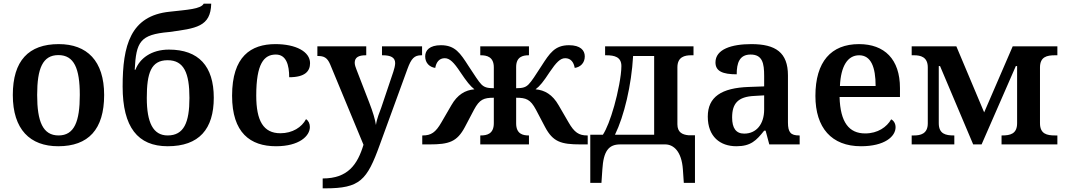

<svg xmlns="http://www.w3.org/2000/svg" viewBox="-20 -789 5816 1049"><path d="M298 10C463 10 549 -82 549 -270C549 -457 455 -548 301 -548C136 -548 50 -457 50 -270C50 -82 144 10 298 10ZM300 -49C214 -49 183 -125 183 -270C183 -415 213 -488 299 -488C385 -488 416 -415 416 -270C416 -125 386 -49 300 -49Z M896 10C1068 10 1148 -84 1148 -255C1148 -428 1065 -518 903 -518C806 -518 743 -469 720 -408H716C724 -561 745 -600 903 -614C1052 -634 1131 -643 1134 -769H1093C1077 -739 1003 -736 907 -725C692 -703 650 -540 650 -316C650 -94 733 10 896 10ZM896 -49C816 -49 782 -120 782 -254C782 -390 805 -460 896 -460C985 -460 1015 -390 1015 -254C1015 -120 985 -49 896 -49Z M1488 10C1615 10 1673 -46 1673 -95C1673 -113 1666 -129 1652 -138C1629 -94 1578 -61 1512 -61C1419 -61 1380 -129 1380 -267C1380 -441 1422 -491 1487 -491C1544 -491 1560 -434 1560 -367C1647 -367 1674 -400 1674 -444C1674 -507 1596 -548 1485 -548C1351 -548 1248 -481 1248 -266C1248 -64 1347 10 1488 10Z M1743 240H1757C1947 240 1985 196 2055 2L2206 -412C2227 -470 2244 -487 2282 -487H2286V-536H2067V-487H2071C2115 -487 2139 -475 2139 -444C2139 -432 2134 -411 2129 -397L2063 -201C2055 -180 2038 -138 2034 -106C2030 -135 2017 -178 1998 -227L1928 -408C1923 -420 1918 -435 1918 -446C1918 -476 1940 -487 1978 -487H1981V-536H1714V-483H1717C1749 -483 1768 -475 1784 -437L1966 2C1933 110 1881 186 1743 186Z M2287 0H2326C2433 0 2477 -14 2520 -95L2570 -190C2600 -246 2623 -255 2678 -255V-116C2678 -57 2640 -49 2607 -49H2604V0H2870V-49H2868C2837 -49 2800 -57 2800 -115V-255C2855 -255 2878 -246 2908 -190L2958 -95C3001 -14 3045 0 3152 0H3191V-49H3188C3143 -49 3118 -65 3086 -121L3032 -214C2999 -272 2956 -297 2906 -301C2930 -319 2949 -343 2983 -395C3019 -448 3041 -471 3068 -471C3099 -471 3115 -448 3120 -418C3150 -422 3175 -444 3175 -481C3175 -514 3151 -542 3089 -542C3011 -542 2983 -498 2938 -428C2905 -377 2884 -344 2868 -328C2853 -313 2838 -307 2800 -307V-423C2800 -479 2837 -487 2868 -487H2870V-536H2604V-487H2607C2639 -487 2678 -479 2678 -421V-307C2641 -307 2625 -313 2610 -328C2594 -344 2574 -377 2540 -428C2495 -498 2467 -542 2389 -542C2327 -542 2303 -514 2303 -481C2303 -444 2328 -422 2358 -418C2363 -448 2379 -471 2410 -471C2437 -471 2460 -448 2495 -395C2530 -343 2549 -319 2572 -301C2522 -297 2479 -272 2446 -214L2392 -121C2360 -65 2335 -49 2290 -49H2287Z M3205 210H3266L3271 137C3277 37 3305 0 3368 0H3616C3659 1 3704 36 3711 137L3716 210H3777V-50H3742C3709 -53 3681 -65 3681 -110V-421C3681 -479 3722 -487 3756 -487H3769V-536H3286V-487H3293C3337 -487 3375 -478 3375 -428C3375 -375 3355 -278 3336 -211C3315 -137 3294 -84 3274 -53H3205ZM3340 -53C3390 -155 3430 -323 3439 -483H3554V-53Z M4003 10C4082 10 4112 -21 4155 -75H4163L4183 0H4349V-49H4346C4301 -49 4285 -65 4285 -120V-377C4285 -502 4218 -548 4085 -548C3977 -548 3889 -520 3889 -448C3889 -400 3928 -383 4005 -383C4005 -445 4020 -491 4081 -491C4146 -491 4155 -443 4155 -374V-317L4072 -314C3921 -309 3847 -259 3847 -152C3847 -42 3915 10 4003 10ZM4046 -59C4001 -59 3980 -89 3980 -147C3980 -222 4010 -261 4103 -265L4155 -268V-191C4155 -110 4112 -59 4046 -59Z M4684 10C4813 10 4873 -43 4873 -94C4873 -114 4863 -130 4849 -137C4825 -95 4776 -60 4707 -60C4619 -60 4571 -120 4567 -259H4897V-308C4897 -466 4812 -548 4673 -548C4521 -548 4435 -452 4435 -265C4435 -91 4523 10 4684 10ZM4569 -319C4574 -428 4611 -487 4674 -487C4739 -487 4764 -422 4764 -319Z M4961 0H5194V-49H5191C5147 -49 5109 -57 5109 -116V-428H5116L5297 0H5343L5530 -428H5537V-116C5537 -57 5499 -49 5455 -49H5452V0H5757V-49H5744C5700 -49 5662 -57 5662 -116V-420C5662 -479 5700 -487 5744 -487H5757V-536H5513L5357 -175L5205 -536H4961V-487H4974C5008 -487 5049 -479 5049 -421V-115C5049 -57 5008 -49 4974 -49H4961Z"/></svg>

Font: Noto Serif Semi
Style: Regular
Weight: 600
Designer: Monotype Design Team
Foundry: Monotype Imaging Inc.
Version: Version 1.002